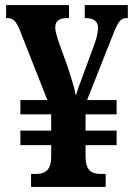

<svg xmlns="http://www.w3.org/2000/svg" viewBox="-20 -734 529 754"><path d="M102 0H395V-51H375C336 -51 316 -68 316 -120V-164H438V-221H316V-285H438V-341H322L419 -586C443 -648 452 -663 478 -663H482V-714H313V-663H316C346 -663 365 -651 365 -625C365 -602 356 -572 344 -542L304 -433C293 -405 284 -379 278 -359C273 -386 261 -425 247 -468L212 -565C204 -589 197 -610 197 -626C197 -653 213 -663 245 -663H251V-714H4V-663H9C33 -663 44 -650 60 -610L166 -341H60V-285H181V-221H60V-164H181V-118C181 -70 161 -51 122 -51H102Z"/></svg>

Font: Noto Serif Myanmar Condensed
Style: Bold
Weight: 700
Width: 3
Designer: Ben Mitchell and the Monotype Design Team
Foundry: Monotype Imaging Inc.
Version: Version 2.106